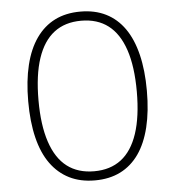

<svg xmlns="http://www.w3.org/2000/svg" viewBox="-52 -761 745 817"><g transform="rotate(-5 320.5 -352.5)"><path d="M321 8Q259 8 212 -15.5Q165 -39 132.5 -84Q100 -129 83.5 -196.5Q67 -264 67 -352Q67 -439 83.5 -506.5Q100 -574 132.5 -620Q165 -666 212 -689.5Q259 -713 321 -713Q383 -713 430 -689.5Q477 -666 509 -620.5Q541 -575 557.5 -507.5Q574 -440 574 -353Q574 -265 557.5 -197.5Q541 -130 509 -84.5Q477 -39 430 -15.5Q383 8 321 8ZM321 -31Q390 -31 436.5 -66.5Q483 -102 507 -174Q531 -246 531 -353Q531 -460 507 -531.5Q483 -603 436.5 -638.5Q390 -674 321 -674Q252 -674 205.5 -638.5Q159 -603 135 -531.5Q111 -460 111 -352Q111 -246 135 -174Q159 -102 205.5 -66.5Q252 -31 321 -31Z"/></g></svg>

Font: Nunito Sans 10pt Condensed ExtraLight
Style: Regular
Weight: 250
Width: 3
Designer: Vernon Adams
Foundry: Vernon Adams
Version: Version 3.101;gftools[0.9.27]